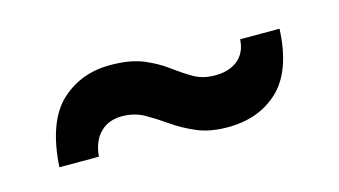

<svg xmlns="http://www.w3.org/2000/svg" viewBox="-36 -544 605 343"><g transform="rotate(-15 266.0 -372.0)"><path d="M349.4 -291.4Q318.5 -292 295.5 -302.1Q272.5 -312.1 254 -325Q235.4 -338 217.8 -348.2Q200.3 -358.4 179.3 -359.2Q152 -360.5 135.8 -344.8Q119.5 -329.1 117 -300.2H43.9Q49.2 -384.3 88.1 -419.6Q127 -454.8 183.9 -453Q218 -452.3 241 -442.4Q264.1 -432.5 281.4 -419.6Q298.7 -406.7 315.2 -397Q331.6 -387.3 352.6 -386.8Q380.5 -386 397.2 -399.4Q413.8 -412.8 415 -437.5H487.9Q484.4 -359.7 446.8 -325Q409.3 -290.2 349.4 -291.4Z"/></g></svg>

Font: Big Shoulders Text SC Thin
Style: Regular
Weight: 100
Designer: Patric King
Foundry: XO Type Co
Version: Version 2.002